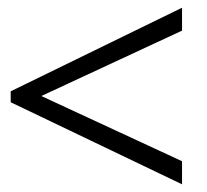

<svg xmlns="http://www.w3.org/2000/svg" viewBox="-20 -564 537 499"><path d="M7.8 -298.3V-326.7L453.1 -543.9V-484.4L88.4 -314.9V-314L453.1 -145V-85Z"/></svg>

Font: VidalokaRegular
Style: Regular
Weight: 400
Designer: Cyreal (www.cyreal.org)
Foundry: Cyreal (www.cyreal.org)
Version: Version 1.000